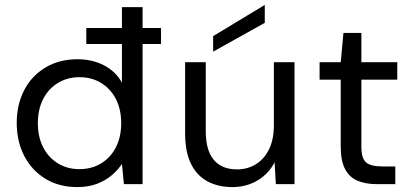

<svg xmlns="http://www.w3.org/2000/svg" viewBox="-20 -749 1674 781"><path d="M331 -570V-635H635V-570ZM294 12Q220 12 164.5 -22Q109 -56 78.5 -115Q48 -174 48 -249Q48 -324 78.5 -382.5Q109 -441 165 -474.5Q221 -508 295 -508Q356 -508 403.5 -483Q451 -458 476 -413V-720H560V0H484L476 -82Q460 -58 435 -36.5Q410 -15 375 -1.5Q340 12 294 12ZM303 -61Q353 -61 391.5 -84.5Q430 -108 451.5 -150Q473 -192 473 -248Q473 -304 451.5 -346Q430 -388 391.5 -411.5Q353 -435 303 -435Q254 -435 215.5 -411.5Q177 -388 155.5 -346Q134 -304 134 -248Q134 -192 155.5 -150Q177 -108 215.5 -84.5Q254 -61 303 -61Z M925 12Q867 12 823.5 -11.5Q780 -35 756.5 -83.5Q733 -132 733 -206V-496H817V-215Q817 -138 849.5 -99Q882 -60 944 -60Q987 -60 1021 -81Q1055 -102 1074.5 -142Q1094 -182 1094 -239V-496H1178V0H1102L1097 -89Q1073 -42 1027.5 -15Q982 12 925 12ZM847 -539V-602L1057 -729V-656Z M1512 0Q1467 0 1434 -14Q1401 -28 1383.5 -61.5Q1366 -95 1366 -152V-425H1280V-496H1366L1377 -615H1450V-496H1596V-425H1450V-152Q1450 -105 1469 -88.5Q1488 -72 1536 -72H1588V0Z"/></svg>

Font: DM Sans 24pt
Style: Regular
Weight: 400
Designer: Colophon Foundry, Jonny Pinhorn
Foundry: Colophon Foundry
Version: Version 4.004;gftools[0.9.30]